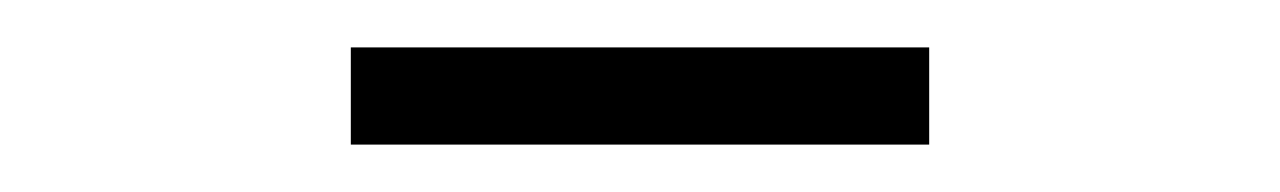

<svg xmlns="http://www.w3.org/2000/svg" viewBox="-20 -533 540 81"><path d="M128 -472V-513H372V-472Z"/></svg>

Font: Rokkitt SemiBold
Style: Regular
Weight: 400
Version: Version 3.103